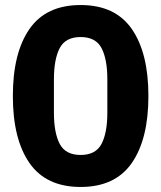

<svg xmlns="http://www.w3.org/2000/svg" viewBox="-20 -730 640 762"><path d="M300 12Q163 12 97 -83Q31 -178 31 -349Q31 -520 97 -615Q163 -710 300 -710Q437 -710 503 -615Q569 -520 569 -349Q569 -178 503 -83Q437 12 300 12ZM300 -115Q360 -115 383 -159Q406 -203 406 -283V-415Q406 -495 383 -539Q360 -583 300 -583Q240 -583 217 -539Q194 -495 194 -415V-283Q194 -203 217 -159Q240 -115 300 -115Z"/></svg>

Font: IBM Plex Sans Thai
Style: Bold
Weight: 700
Designer: Mike Abbink, Paul van der Laan, Pieter van Rosmalen, Ben Mitchell, Mark Frömberg
Foundry: Bold Monday
Version: Version 1.2